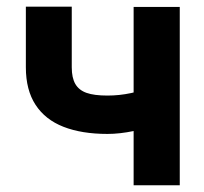

<svg xmlns="http://www.w3.org/2000/svg" viewBox="-20 -551 608 571"><path d="M514.6 0H377.4V-530.3H514.6ZM299.6 -152.7Q223.1 -152.7 168.8 -173.9Q114.6 -195 85.7 -239.3Q56.9 -283.5 56.9 -350.8V-531.1H193.4V-350.8Q193.4 -319.5 204.1 -301.1Q214.8 -282.8 237.4 -274.8Q259.9 -266.8 299.6 -266.8Q335.3 -266.8 369.7 -274.2Q404.1 -281.6 447.7 -296.6V-182.9Q420.4 -170.3 378.3 -161.5Q336.2 -152.7 299.6 -152.7Z"/></svg>

Font: Pretendard Std Variable
Style: Regular
Weight: 400
Designer: Base glyphs from Inter by Rasmus Andersson; Hangeul glyphs from Noto Sans CJK(Source Han Sans) by Jang Soo-young and Kan
Foundry: Kil Hyung-jin
Version: Version 1.309;Glyphs 3.2 (3225)